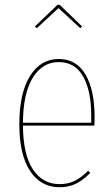

<svg xmlns="http://www.w3.org/2000/svg" viewBox="-20 -775 471 804"><path d="M375 -249H76Q77 -127 118 -65.5Q159 -4 229 -4Q265 -4 292.5 -17.5Q320 -31 349 -60L358 -51Q327 -20 297.5 -5.5Q268 9 229 9Q151 9 106 -59Q61 -127 61 -254Q61 -385 105.5 -456.5Q150 -528 226 -528Q300 -528 338 -463Q376 -398 376 -286Q376 -260 375 -249ZM362 -291Q362 -395 328 -455Q294 -515 226 -515Q158 -515 117.5 -450Q77 -385 76 -261H362ZM126 -664 221 -755H230L324 -664L316 -657L225 -741L134 -657Z"/></svg>

Font: Fira Sans Compressed Hair
Style: Regular
Weight: 100
Width: 1
Designer: bBox Type GmbH & Carrois Corporate GbR & Edenspiekermann AG
Foundry: bBox Type GmbH & Carrois Corporate GbR & Edenspiekermann AG
Version: Version 4.301